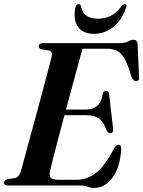

<svg xmlns="http://www.w3.org/2000/svg" viewBox="-23 -912 704 944"><path d="M372.5 0H15Q-3 0 -3 -14Q-3 -26 12.5 -30.5L50.5 -36.5Q70 -40.5 79 -67.5Q84 -86 95.5 -128.5Q107 -171 122.5 -227.8Q138 -284.5 154.8 -346Q171.5 -407.5 186.8 -465Q202 -522.5 213.8 -566.8Q225.5 -611 230.5 -632Q237 -659.5 217.5 -663.5L181 -670Q167.5 -674 167.5 -684Q167.5 -700 188.5 -700H564Q591.5 -700 606.8 -708.2Q622 -716.5 633.5 -716.5Q650.5 -716.5 653.5 -696.5L660.5 -536Q664 -515 648 -513.5Q632 -512 623 -534Q607.5 -590.5 591.2 -620.5Q575 -650.5 554 -661.5Q533 -672.5 503 -672.5H382.5Q375.5 -647.5 362.8 -600.5Q350 -553.5 334 -494.5Q318 -435.5 301.5 -373.5H403Q432 -373.5 453.8 -390.5Q475.5 -407.5 482.5 -453Q487 -465 497.5 -465Q511.5 -465 513.5 -449L533 -280Q536 -258 519.5 -257Q508 -256.5 502 -269.5Q487 -311 464.8 -328.2Q442.5 -345.5 402 -345.5H294Q277.5 -284.5 262.8 -228.8Q248 -173 237.5 -131.2Q227 -89.5 223 -71Q217.5 -48 226.8 -38Q236 -28 267.5 -28H350.5Q406.5 -28 449.8 -62.5Q493 -97 539 -183.5Q548.5 -200 559.5 -200Q574 -200 573 -180.5Q568 -91 531 -39.5Q494 12 439 12Q422 12 407.2 6Q392.5 0 372.5 0ZM458 -820Q494.5 -820 522.5 -834.5Q550.5 -849 574 -881.5Q582.5 -891.5 590 -891.5Q603.5 -891.5 597 -874.5Q576.5 -813 533.8 -779.2Q491 -745.5 438.5 -745.5Q386.5 -745.5 361.2 -779.2Q336 -813 347.5 -874.5Q350.5 -891.5 364 -891.5Q372 -891.5 375 -881.5Q382 -848 403.2 -834Q424.5 -820 458 -820Z"/></svg>

Font: Fraunces 72pt SemiBold
Style: Italic
Weight: 600
Italic angle: -16°
Version: Version 1.000;[b76b70a41]